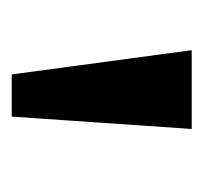

<svg xmlns="http://www.w3.org/2000/svg" viewBox="-30 -764 346 326"><g transform="rotate(90 143.0 -601.0)"><path d="M106.4 -447.9 65.2 -753.5H199L178 -447.9Z"/></g></svg>

Font: Comme
Style: Regular
Weight: 400
Designer: Vernon Adams
Foundry: Vernon Adams
Version: Version 1.000;gftools[0.9.27]